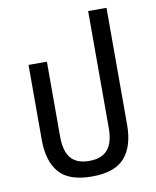

<svg xmlns="http://www.w3.org/2000/svg" viewBox="-85 -810 720 886"><g transform="rotate(-10 275.5 -367.5)"><path d="M275 10Q167 10 121 -43.5Q75 -97 75 -197V-548H161V-196Q161 -129 188.5 -96Q216 -63 275 -63Q333 -63 361 -96Q389 -129 389 -196V-745H475V-197Q475 -97 428.5 -43.5Q382 10 275 10Z"/></g></svg>

Font: Noto Sans Thai SemiCondensed
Style: Regular
Weight: 400
Width: 4
Designer: Monotype Design Team
Foundry: Monotype Imaging Inc.
Version: Version 2.001